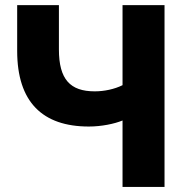

<svg xmlns="http://www.w3.org/2000/svg" viewBox="-20 -739 736 759"><path d="M630.4 0V-718.8H464.4V-402.3C432.1 -386.2 391.6 -377.9 354.5 -377.9C257.3 -377.9 212.9 -425.3 212.9 -543.5V-718.8H47.9V-537.6C47.9 -335.9 147.9 -238.8 331.1 -238.8C381.3 -238.8 432.6 -249.5 464.4 -262.7V0Z"/></svg>

Font: Winston ExtraBold
Style: Regular
Weight: 800
Designer: Vernon Adams, Kim Jin-seong, David Berlow, Cristiano Sobral
Foundry: The Winston Project Authors
Version: Version 3.004